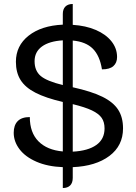

<svg xmlns="http://www.w3.org/2000/svg" viewBox="-20 -833 684 966"><path d="M346 8V62Q346 87 333 100Q320 113 296 113V8Q219 5 163 -19.5Q107 -44 78 -82.5Q49 -121 49 -165Q49 -203 69 -223.5Q89 -244 130 -244Q130 -166 173.5 -122Q217 -78 296 -71V-320Q210 -340 158.5 -366.5Q107 -393 83.5 -430.5Q60 -468 60 -522Q60 -603 124 -653.5Q188 -704 296 -709V-763Q296 -787 309 -800Q322 -813 346 -813V-708Q411 -704 461.5 -682.5Q512 -661 540.5 -625.5Q569 -590 569 -546Q569 -517 550.5 -500.5Q532 -484 493 -484Q482 -553 447 -588Q412 -623 346 -629V-394Q441 -373 495.5 -346Q550 -319 574.5 -281Q599 -243 599 -187Q599 -100 530.5 -48.5Q462 3 346 8ZM296 -405V-630Q228 -626 191 -599Q154 -572 154 -525Q154 -477 184.5 -451Q215 -425 296 -405ZM506 -187Q506 -219 491.5 -240Q477 -261 442.5 -277.5Q408 -294 346 -309V-70Q423 -74 464.5 -103.5Q506 -133 506 -187Z"/></svg>

Font: K2D
Style: Regular
Weight: 400
Version: Version 1.000; ttfautohint (v1.6)